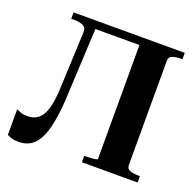

<svg xmlns="http://www.w3.org/2000/svg" viewBox="-127 -842 1004 988"><g transform="rotate(20 375.5 -348.5)"><path d="M219 -710H553V-668H219ZM416 0V-35H424Q438 -35 453 -36Q468 -37 478 -39Q488 -41 488 -44V-710H721V-675H713Q687 -675 667.5 -668.5Q648 -662 648 -640V-70Q648 -48 667 -41.5Q686 -35 713 -35H721V0ZM181 -310 195 -629Q197 -657 177 -666Q157 -675 128 -675H112V-710H249L229 -307Q225 -200 208.5 -128.5Q192 -57 159.5 -22Q127 13 73 13Q49 13 34 8Q19 3 10 -2V-142Q18 -138 33 -132.5Q48 -127 71 -127Q107 -127 130.5 -146.5Q154 -166 166 -207Q178 -248 181 -310Z"/></g></svg>

Font: Roboto Serif 144pt SemiBold
Style: Regular
Weight: 600
Version: Version 1.008